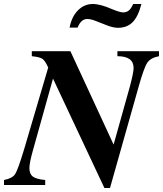

<svg xmlns="http://www.w3.org/2000/svg" viewBox="-47 -925 815 960"><path d="M619 -905H660Q644 -842 616 -814Q588 -786 543 -786Q518 -786 486 -799L427 -822Q406 -830 389 -830Q358 -830 341 -787H301Q311 -841 342.5 -873Q374 -905 417 -905Q455 -905 514 -879Q553 -863 568 -863Q585 -863 596.5 -872Q608 -881 619 -905ZM748 -669V-644Q706 -636 689.5 -611.5Q673 -587 646 -491L503 15H475L218 -532L119 -178Q100 -112 100 -84Q100 -55 117.5 -42Q135 -29 179 -25V0H-27V-25Q15 -33 29 -55Q43 -77 74 -180L194 -587Q179 -621 165.5 -630.5Q152 -640 112 -644V-669H305L521 -202L602 -491Q621 -562 621 -585Q621 -644 540 -644V-669Z"/></svg>

Font: STIX
Style: Bold Italic
Weight: 700
Italic angle: -16.33°
Designer: MicroPress Inc., with final additions and corrections provided by Coen Hoffman, Elsevier (retired)
Version: Version 1.1.1